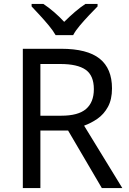

<svg xmlns="http://www.w3.org/2000/svg" viewBox="-20 -964 662 984"><path d="M294 -714Q427 -714 490.5 -663.5Q554 -613 554 -511Q554 -454 533 -416Q512 -378 479.5 -355.5Q447 -333 411 -320L607 0H502L329 -295H187V0H97V-714ZM289 -636H187V-371H294Q381 -371 421 -405.5Q461 -440 461 -507Q461 -577 419 -606.5Q377 -636 289 -636ZM265 -784Q252 -807 230 -833.5Q208 -860 184 -886Q160 -912 142 -931V-944H202Q228 -927 256 -903Q284 -879 309 -852Q336 -879 364 -903Q392 -927 418 -944H480V-931Q461 -912 436.5 -886Q412 -860 389.5 -833.5Q367 -807 355 -784Z"/></svg>

Font: Noto Sans Ogham
Style: Regular
Weight: 400
Designer: Monotype Design Team
Foundry: Monotype Imaging Inc.
Version: Version 2.001; ttfautohint (v1.8.4.7-5d5b)